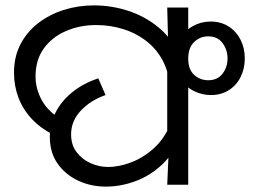

<svg xmlns="http://www.w3.org/2000/svg" viewBox="-20 -686 939 713"><path d="M762 -606Q800 -606 828.5 -588Q857 -570 873 -539Q889 -508 889 -469Q889 -431 873.5 -400Q858 -369 829.5 -351Q801 -333 763 -333Q730 -333 700 -348Q670 -363 651 -393Q632 -423 632 -468Q632 -511 649.5 -542Q667 -573 697 -589.5Q727 -606 762 -606ZM753 -551Q723 -551 701 -530Q679 -509 679 -468Q679 -428 701 -408Q723 -388 753 -388Q788 -388 806.5 -412.5Q825 -437 825 -469Q825 -501 806.5 -526Q788 -551 753 -551ZM179 -185Q130 -210 97.5 -245Q65 -280 48.5 -323.5Q32 -367 32 -416Q32 -476 56.5 -522.5Q81 -569 123 -601Q165 -633 218 -649.5Q271 -666 329 -666Q394 -666 455.5 -646Q517 -626 566 -586.5Q615 -547 644 -487Q673 -427 673 -347L611 -344Q611 -405 589 -451.5Q567 -498 528.5 -529.5Q490 -561 440.5 -577Q391 -593 337 -593Q277 -593 225.5 -571Q174 -549 143 -506.5Q112 -464 112 -402Q112 -356 135.5 -313.5Q159 -271 208 -243L179 -185ZM373 7Q317 7 269.5 -15.5Q222 -38 193.5 -79Q165 -120 165 -178Q165 -227 187 -269.5Q209 -312 249.5 -344.5Q290 -377 345 -395L372 -333Q317 -314 280.5 -275.5Q244 -237 244 -187Q244 -148 264.5 -121Q285 -94 316.5 -80Q348 -66 381 -66Q424 -66 469.5 -84Q515 -102 553 -137Q591 -172 612 -224L650 -180Q626 -116 581.5 -74.5Q537 -33 482.5 -13Q428 7 373 7ZM606 -115 601 -153V-462L605 -501L601 -658H679V0H601Z"/></svg>

Font: uoriya15
Style: Book
Weight: 400
Designer: Jelle Bosma - Monotype Design Team
Foundry: Monotype Imaging Inc.
Version: Version 2.003